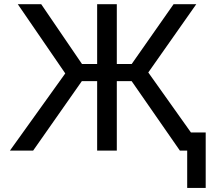

<svg xmlns="http://www.w3.org/2000/svg" viewBox="-20 -720 1042 918"><path d="M875 178.5V0H847.5V-86.5H963.5V178.5ZM840 0 581 -373 810 -700H918.5L689 -373.5L954.5 0ZM27.5 0 292 -369 65 -700H177L400 -373L138.5 0ZM444.5 0V-332H328V-414H444.5V-700H538.5V-414H654V-332H538.5V0Z"/></svg>

Font: Geologica Cursive Light
Style: Regular
Weight: 300
Designer: Sindre Bremnes, Frode Helland
Foundry: Monokrom Skriftforlag AS
Version: Version 1.010;gftools[0.9.28]